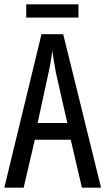

<svg xmlns="http://www.w3.org/2000/svg" viewBox="-20 -873 490 893"><path d="M361 0 309 -223H142L90 0H0L173 -714H274L450 0ZM240 -535Q235 -563 230.5 -589Q226 -615 223 -638Q218 -590 206 -536L155 -301H293ZM345 -853V-791H102V-853Z"/></svg>

Font: Noto Sans Kannada ExtraCondensed
Style: Regular
Weight: 400
Width: 2
Designer: Jelle Bosma - Monotype Design Team
Foundry: Monotype Imaging Inc.
Version: Version 2.005; ttfautohint (v1.8.4.7-5d5b)